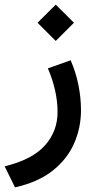

<svg xmlns="http://www.w3.org/2000/svg" viewBox="-39 -538 406 824"><path d="M122.1 -440.4 200.2 -518.1 278.3 -440.4 200.2 -362.3ZM264.2 -279.3Q286.6 -228 297.6 -173.1Q308.6 -118.2 308.6 -64.9Q308.6 10.7 278.8 78.1Q249 145.5 186.5 194.8Q124 244.1 25.4 266.1L-19 175.8Q99.6 147 153.8 86.2Q208 25.4 208 -57.1Q208 -147.5 166.5 -244.6Z"/></svg>

Font: Vazir Medium FD-WOL
Style: Medium-FD-WOL
Weight: 500
Designer: Saber Rastikerdar
Foundry: Saber Rastikerdar
Version: Version 30.0.0